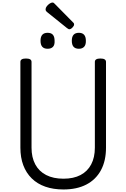

<svg xmlns="http://www.w3.org/2000/svg" viewBox="-20 -1477 998 1516"><path d="M481 19Q401 19 338 -3Q275 -25 231 -68Q187 -111 164 -172Q141 -233 141 -311V-988Q141 -1002 152 -1008.5Q163 -1015 185 -1015Q207 -1015 218 -1008.5Q229 -1002 229 -988V-311Q229 -234 258.5 -179Q288 -124 344.5 -95Q401 -66 481 -66Q561 -66 616 -95Q671 -124 700 -179Q729 -234 729 -311V-988Q729 -1002 740 -1008.5Q751 -1015 773 -1015Q817 -1015 817 -988V-311Q817 -207 777 -133Q737 -59 662 -20Q587 19 481 19ZM356 -1092Q328 -1092 314 -1107.5Q300 -1123 300 -1155Q300 -1187 314 -1202.5Q328 -1218 356 -1218Q384 -1218 397.5 -1202.5Q411 -1187 411 -1155Q413 -1123 398.5 -1107.5Q384 -1092 356 -1092ZM603 -1092Q575 -1092 561 -1107.5Q547 -1123 547 -1155Q547 -1187 561 -1202.5Q575 -1218 603 -1218Q630 -1218 644 -1202.5Q658 -1187 658 -1155Q659 -1124 644.5 -1108Q630 -1092 603 -1092ZM527 -1246Q523 -1246 518.5 -1249Q514 -1252 508 -1256L355 -1379Q345 -1387 342.5 -1392Q340 -1397 340 -1404Q340 -1415 349 -1427Q358 -1439 371 -1448Q384 -1457 394 -1457Q400 -1457 404.5 -1454Q409 -1451 413 -1446L556 -1301Q563 -1295 564 -1291Q565 -1287 565 -1283Q565 -1273 552 -1259.5Q539 -1246 527 -1246Z"/></svg>

Font: Playwrite ES
Style: Regular
Weight: 400
Designer: Veronika Burian, José Scaglione
Foundry: TypeTogether
Version: Version 1.002